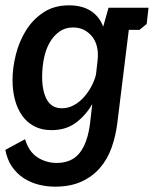

<svg xmlns="http://www.w3.org/2000/svg" viewBox="-26 -478 577 720"><path d="M381 -449H531L524 -388L497 -366H457L414 -17Q408 32 392.5 75.5Q377 119 349 151.5Q321 184 279.5 203Q238 222 180 222Q148 222 117.5 214Q87 206 62 189.5Q37 173 19 147Q1 121 -6 84L68 44Q82 91 114.5 112Q147 133 187 133Q243 133 273 95Q303 57 312 -18L320 -88Q297 -47 259.5 -18.5Q222 10 167 10Q130 10 102.5 -4.5Q75 -19 57 -44.5Q39 -70 30 -104Q21 -138 21 -178Q21 -224 33.5 -273.5Q46 -323 71.5 -364Q97 -405 137 -431.5Q177 -458 233 -458Q282 -458 314.5 -437Q347 -416 361 -378ZM248 -375Q218 -375 196 -359Q174 -343 159.5 -317Q145 -291 138.5 -257.5Q132 -224 132 -190Q132 -136 150 -104Q168 -72 206 -72Q230 -72 251 -83.5Q272 -95 288.5 -113.5Q305 -132 317 -154.5Q329 -177 334 -199L340 -252Q346 -309 318.5 -342Q291 -375 248 -375Z"/></svg>

Font: Zilla Slab SemiBold
Style: Regular
Weight: 600
Designer: Typotheque.com
Foundry: Typotheque type foundry
Version: Version 1.0; 2017